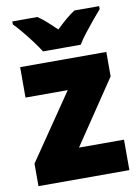

<svg xmlns="http://www.w3.org/2000/svg" viewBox="-86 -824 639 882"><g transform="rotate(-10 233.5 -383.0)"><path d="M445 0H21V-105L230 -411H33V-553H435V-439L235 -142H445ZM149 -606Q136 -627 115.5 -654.5Q95 -682 73 -708.5Q51 -735 34 -752V-766H151Q173 -751 192.5 -733.5Q212 -716 236 -693Q260 -716 281 -734Q302 -752 324 -766H439V-752Q423 -734 401.5 -708Q380 -682 359 -655Q338 -628 325 -606Z"/></g></svg>

Font: Noto Sans Gurmukhi SemiCondensed Black
Style: Regular
Weight: 900
Width: 4
Designer: Jelle Bosma - Monotype Design Team
Foundry: Monotype Imaging Inc.
Version: Version 2.004; ttfautohint (v1.8.4.7-5d5b)